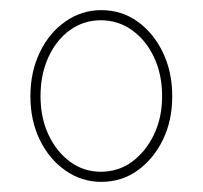

<svg xmlns="http://www.w3.org/2000/svg" viewBox="-20 -751 400 379"><path d="M180 -392Q141 -392 109 -414.5Q77 -437 58.5 -475Q40 -513 40 -561Q40 -609 58.5 -647.5Q77 -686 109 -708.5Q141 -731 180 -731Q220 -731 251.5 -708.5Q283 -686 301.5 -647.5Q320 -609 320 -561Q320 -513 301.5 -475Q283 -437 251.5 -414.5Q220 -392 180 -392ZM179 -412Q214 -412 241 -432Q268 -452 284 -485.5Q300 -519 300 -561Q300 -604 284 -638Q268 -672 240.5 -691.5Q213 -711 179 -711Q145 -711 118 -691.5Q91 -672 75.5 -638Q60 -604 60 -561Q60 -519 75.5 -485.5Q91 -452 118 -432Q145 -412 179 -412Z"/></svg>

Font: Lexend Deca Thin
Style: Regular
Weight: 250
Designer: Bonnie Shaver-Troup, Thomas Jockin
Foundry: Lexend
Version: Version 1.007